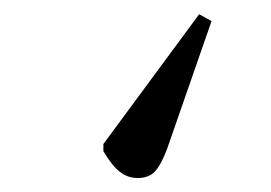

<svg xmlns="http://www.w3.org/2000/svg" viewBox="-20 -71 385 273"><path d="M263.2 -50.8 280.8 -41 217.8 140.1Q209 163.6 200.2 172.9Q191.4 182.1 175.8 182.1Q161.6 182.1 150.4 173.3Q139.2 164.6 127 144V133.8Z"/></svg>

Font: Literata Light
Style: Regular
Weight: 300
Designer: Latin by Veronika Burian and Jose Scaglione. Greek by Irene Vlachou. Cyrillic by Vera Evstafieva.
Foundry: TypeTogether
Version: Version 3.021